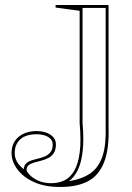

<svg xmlns="http://www.w3.org/2000/svg" viewBox="-20 -728 523 763"><path d="M219.4 15Q157 15 114.1 -4.9Q71.1 -24.8 48.5 -55.9Q25.9 -86.9 25.9 -119.9Q25.9 -140.5 33.3 -156.9Q40.7 -173.3 54.4 -184.4Q68 -195.6 85.9 -201.4Q103.7 -207.2 124.8 -207.2Q145.3 -207.2 162.8 -201.2Q180.4 -195.3 191.3 -183.4Q202.2 -171.6 202.2 -154Q202.2 -132.7 193.8 -119.8Q185.4 -106.9 172.1 -100.2Q158.8 -93.4 143.8 -89.5Q128.8 -85.6 115.5 -81.9Q102.2 -78.1 93.8 -71.6Q85.5 -65.1 85.5 -51.8Q85.5 -46.9 96.8 -34.2Q108.2 -21.4 130.5 -10.7Q152.8 0 184.2 0Q212.9 0 236.3 -11.3Q259.7 -22.7 275.4 -50Q291.1 -77.4 296.9 -123.4Q302.7 -169.5 296.5 -239.4V-685.2L200.9 -698V-708H411.4V-223.3Q414.3 -135.6 393.5 -83Q372.8 -30.5 329.6 -7.7Q286.3 15 219.4 15ZM74.5 -55.4Q74.5 -70 85.2 -79.6Q95.9 -89.2 117.4 -94.1Q131 -97.4 141.8 -100.6Q152.6 -103.9 161.3 -107.6Q176.4 -116 183 -126.8Q189.5 -137.6 189.5 -154Q189.5 -172.5 171.8 -183.5Q154.2 -194.5 124.8 -194.5Q105.3 -194.5 89 -189.7Q72.7 -185 61.7 -175.5Q50.6 -166 44.6 -152.1Q38.5 -138.3 38.5 -119.9Q38.5 -101.2 47.4 -85.5Q56.2 -69.9 74.5 -55.4ZM254 -7.8Q307.9 -16.9 340.6 -40.3Q373.2 -63.8 387.7 -108.4Q402.2 -153 399.9 -223.3V-696.5H308V-239.8Q313.8 -174.3 308.6 -128.1Q303.5 -82 289.4 -52.9Q275.3 -23.8 254 -7.8Z"/></svg>

Font: Kalnia Glaze Thin
Style: Regular
Weight: 100
Version: Version 1.110